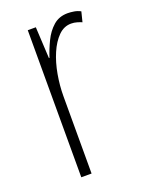

<svg xmlns="http://www.w3.org/2000/svg" viewBox="-109 -593 490 649"><g transform="rotate(-20 135.5 -268.5)"><path d="M216 -537Q226 -537 238.5 -535Q251 -533 262 -527L253 -491Q246 -494 236 -497Q226 -500 215 -500Q189 -500 169 -480Q149 -460 135 -427.5Q121 -395 114 -355.5Q107 -316 107 -278V0H70V-529H99L105 -416H107Q116 -444 129.5 -472Q143 -500 164 -518.5Q185 -537 216 -537Z"/></g></svg>

Font: Noto Sans Khmer UI ExtraCondensed ExtraLight
Style: Regular
Weight: 200
Width: 2
Designer: Danh Hong and the Monotype Design Team
Foundry: Monotype Imaging Inc.
Version: Version 2.002; ttfautohint (v1.8.4.7-5d5b)